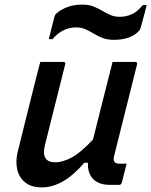

<svg xmlns="http://www.w3.org/2000/svg" viewBox="-20 -803 657 834"><path d="M155 -534H255Q267 -534 263 -523Q241 -435 219 -347.5Q197 -260 175 -172Q157 -98 220 -98Q253 -98 292.5 -119.5Q332 -141 384 -197Q404 -276 423.5 -354.5Q443 -433 469 -534H567Q578 -534 575 -522Q550 -423 524.5 -320.5Q499 -218 476 -127Q471 -106 478 -99Q484 -92 498 -92H530Q525 -72 519.5 -50.5Q514 -29 509 -9Q506 0 497 0H457Q409 0 384.5 -25.5Q360 -51 362 -96H346Q255 11 162 11Q116 11 89 -11Q62 -33 54.5 -68.5Q47 -104 57 -144Q75 -218 93.5 -291Q112 -364 130 -437Q136 -462 142.5 -486.5Q149 -511 155 -534ZM500 -730Q528 -730 553 -741.5Q578 -753 600 -781H617Q613 -762 604.5 -732Q596 -702 592 -686Q590 -679 588 -675Q586 -671 578 -663Q542 -630 474 -630Q447 -630 426 -638Q405 -646 387 -657Q369 -668 351 -676Q333 -684 310 -684Q252 -684 208 -633H192Q197 -653 204 -681Q211 -709 215 -725Q217 -732 219 -737Q221 -742 229 -748Q249 -764 276 -773.5Q303 -783 338 -783Q365 -783 385.5 -775Q406 -767 423.5 -756.5Q441 -746 459 -738Q477 -730 500 -730Z"/></svg>

Font: Recursive Sn Lnr St Med
Style: Italic
Weight: 500
Italic angle: -15°
Version: Version 1.079;hotconv 1.0.112;makeotfexe 2.5.65598; ttfautoh